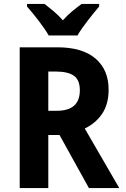

<svg xmlns="http://www.w3.org/2000/svg" viewBox="-20 -954 640 974"><path d="M373 -774Q392 -807 425.5 -850Q459 -893 483 -921V-934H394Q372 -918 347.5 -898Q323 -878 299 -851Q276 -877 251.5 -897.5Q227 -918 206 -934H117V-921Q142 -893 175.5 -849.5Q209 -806 227 -774ZM225 -591H265Q324 -591 354.5 -570Q385 -549 385 -496Q385 -392 268 -392H225ZM225 0V-269H282L431 0H585L410 -302Q466 -329 498.5 -377.5Q531 -426 531 -499Q531 -600 464.5 -657Q398 -714 271 -714H80V0Z"/></svg>

Font: Noto Sans Mono UI
Style: Bold
Weight: 700
Designer: Monotype Design team
Foundry: Monotype Imaging Inc.
Version: 1.000